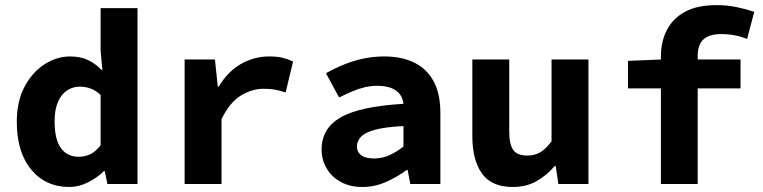

<svg xmlns="http://www.w3.org/2000/svg" viewBox="-20 -733 3040 765"><path d="M256.5 12Q161.6 12 104.3 -57.4Q46.9 -126.9 46.9 -247.9Q46.9 -329 77.7 -387.2Q108.5 -445.3 157.2 -476.7Q205.9 -508.1 259.3 -508.1Q300.3 -508.1 329.9 -494.2Q359.6 -480.2 384.2 -454.6H387.8L380.9 -531.5V-700.6H527.9V0H408L397.4 -50.9H393.7Q366.7 -24.3 330.2 -6.2Q293.8 12 256.5 12ZM293.9 -108.3Q318.9 -108.3 340.4 -118.8Q361.8 -129.3 380.9 -154.5V-354.7Q361 -373.4 340.2 -380.6Q319.5 -387.8 297.6 -387.8Q270.8 -387.8 247.8 -373.1Q224.9 -358.3 211.2 -327.5Q197.6 -296.7 197.6 -249.5Q197.6 -176.9 223 -142.6Q248.4 -108.3 293.9 -108.3Z M715.6 0V-496.1H836.4L847.8 -387.7H851.4Q888 -448.8 940.7 -478.5Q993.4 -508.1 1052.4 -508.1Q1085.3 -508.1 1105.9 -502.9Q1126.4 -497.7 1147.8 -488.1L1118 -364.5Q1095.1 -372.1 1076.4 -375.7Q1057.6 -379.3 1030.3 -379.3Q984 -379.3 939.5 -352.1Q895 -324.9 862.6 -258.2V0Z M1424.4 12Q1374.2 12 1337.8 -8.1Q1301.3 -28.2 1281.4 -62Q1261.4 -95.9 1261.4 -137.6Q1261.4 -220.9 1336.6 -264.9Q1411.9 -308.8 1587.6 -319.4Q1585.1 -341.6 1573 -357.7Q1560.8 -373.8 1538.3 -382.5Q1515.7 -391.1 1482.4 -391.1Q1458.5 -391.1 1434.1 -385.5Q1409.7 -379.9 1384.4 -369.2Q1359.1 -358.6 1331.1 -344.6L1278.8 -441.1Q1313.1 -460.7 1350.8 -476Q1388.5 -491.4 1428.6 -499.7Q1468.6 -508.1 1510.8 -508.1Q1580.6 -508.1 1630.6 -483.5Q1680.7 -459 1707.6 -409.3Q1734.6 -359.6 1734.6 -283.6V0H1614.7L1604.1 -55.9H1600.4Q1562.6 -27.6 1517.6 -7.8Q1472.7 12 1424.4 12ZM1470.9 -101.7Q1504.1 -101.7 1532.9 -115.2Q1561.6 -128.7 1587.6 -149.2V-230.8Q1514.6 -227 1474.2 -216Q1433.8 -205 1418 -187.8Q1402.2 -170.5 1402.2 -149.3Q1402.2 -133.7 1410.7 -122.8Q1419.3 -111.8 1434.7 -106.7Q1450.1 -101.7 1470.9 -101.7Z M2022.8 12Q1938.1 12 1900 -42Q1862 -96 1862 -189.9V-496.1H2009V-208.7Q2009 -159.1 2024.4 -136.2Q2039.9 -113.2 2081.3 -113.2Q2108.9 -113.2 2130.9 -125.2Q2152.8 -137.3 2177.6 -169.9V-496.1H2324.6V0H2204.7L2194.1 -71.3H2190.1Q2157.5 -33.5 2117.2 -10.8Q2076.9 12 2022.8 12Z M2613.3 0V-509Q2613.3 -565.9 2636.5 -612.2Q2659.7 -658.5 2708.5 -685.5Q2757.3 -712.6 2835.1 -712.6Q2877.6 -712.6 2915.8 -704.5Q2954 -696.5 2985.2 -685.9L2956.7 -577.8Q2933.4 -587.4 2907.5 -592.3Q2881.6 -597.2 2853.2 -597.2Q2806.3 -597.2 2783.1 -576.2Q2759.9 -555.2 2759.9 -509.7V0ZM2482.1 -380.8V-490.5L2618.2 -496.1H2930.6V-380.8Z"/></svg>

Font: Source Code Pro ExtraLight
Style: Regular
Weight: 200
Monospace: yes
Designer: Paul D. Hunt, Teo Tuominen
Foundry: Adobe
Version: Version 1.026;hotconv 1.1.0;makeotfexe 2.6.0